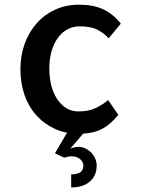

<svg xmlns="http://www.w3.org/2000/svg" viewBox="-20 -574 611 831"><path d="M492.2 -77.1Q459 -35.2 419.9 -15.1Q380.9 4.9 320.3 4.9Q262.7 4.9 215.8 -17.1Q168.9 -39.1 135.7 -76.7Q102.5 -114.3 85.4 -165Q68.4 -215.8 68.4 -275.4Q68.4 -334 86.9 -384.8Q105.5 -435.5 138.7 -473.1Q171.9 -510.7 218.8 -532.2Q265.6 -553.7 323.2 -553.7Q383.8 -553.7 426.8 -533.7Q469.7 -513.7 502.9 -471.7L450.2 -408.2Q433.6 -427.7 404.3 -443.8Q375 -460 324.2 -460Q294.9 -460 270.5 -446.3Q246.1 -432.6 229 -408.2Q211.9 -383.8 202.6 -350.6Q193.4 -317.4 193.4 -278.3Q193.4 -239.3 201.7 -205.6Q210 -171.9 226.6 -146.5Q243.2 -121.1 266.1 -106.4Q289.1 -91.8 319.3 -91.8Q363.3 -91.8 393.1 -106Q422.9 -120.1 448.2 -140.6ZM284.2 69.3Q300.8 62.5 318.4 61.5Q335.9 61.5 351.1 69.3Q366.2 77.1 376.5 88.4Q386.7 99.6 392.6 113.8Q398.4 127.9 398.4 141.6Q398.4 186.5 368.7 211.9Q338.9 237.3 288.1 237.3V180.7Q340.8 180.7 340.8 143.6Q340.8 127 326.7 114.7Q312.5 102.5 289.1 102.5Q276.4 102.5 257.8 108.4L217.8 89.8L274.4 -6.8H349.6Z"/></svg>

Font: Allerta
Style: Regular
Weight: 400
Designer: Matt McInerney
Foundry: Matt McInerney
Version: Version 1.0